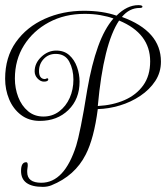

<svg xmlns="http://www.w3.org/2000/svg" viewBox="-22 -692 647 748"><path d="M145 36Q60 36 60 -26Q60 -60 80 -60Q86 -60 86 -50Q86 -48 86 -45Q86 -42 85 -37Q84 -32 84 -28Q84 -24 84 -22Q84 20 139 20Q229 20 275 -125Q282 -147 293 -201Q304 -255 318 -343Q335 -441 360 -510.5Q385 -580 420 -620Q398 -628 369.5 -633Q341 -638 308 -638Q230 -638 168.5 -605Q107 -572 71.5 -515.5Q36 -459 36 -386Q36 -348 49 -314Q62 -280 87 -259Q112 -238 147 -238Q182 -238 208.5 -258Q235 -278 249.5 -310.5Q264 -343 264 -382Q264 -421 248 -451.5Q232 -482 195 -482Q167 -482 148.5 -462.5Q130 -443 130 -415Q130 -386 151 -384Q157 -384 161 -387Q166 -387 166 -383Q166 -374 149 -374Q136 -374 124.5 -386Q113 -398 113 -414Q113 -446 139 -470.5Q165 -495 197 -495Q228 -495 248 -477Q268 -459 278 -431Q288 -403 288 -374Q288 -306 244.5 -263.5Q201 -221 133 -221Q90 -221 59.5 -244.5Q29 -268 13.5 -305.5Q-2 -343 -2 -385Q-2 -469 40 -528Q82 -587 152 -618.5Q222 -650 305 -650Q378 -650 432 -631Q473 -672 517 -672Q533 -672 533 -666Q533 -661 522 -661Q482 -661 453 -626Q605 -571 605 -452Q605 -410 583 -376.5Q561 -343 524.5 -318.5Q488 -294 444.5 -281Q401 -268 359 -267Q344 -152 312 -90Q270 -7 178 30Q163 36 145 36ZM359 -279Q417 -282 463 -302Q509 -322 536 -359.5Q563 -397 563 -453Q563 -562 442 -612Q381 -521 359 -279Z"/></svg>

Font: Updock
Style: Regular
Weight: 400
Designer: Robert E. Leuschke
Foundry: Robert E. Leuschke
Version: Version 1.010; ttfautohint (v1.8.4.7-5d5b)